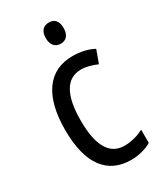

<svg xmlns="http://www.w3.org/2000/svg" viewBox="-188 -812 764 896"><g transform="rotate(-30 193.5 -364.0)"><path d="M232 -738C201 -738 183 -719 183 -681C183 -644 202 -624 232 -624C261 -624 279 -644 279 -681C279 -719 262 -738 232 -738ZM245 10C284 10 325 0 355 -18V-89C323 -73 288 -63 251 -63C172 -63 132 -131 132 -266C132 -403 172 -473 252 -473C279 -473 310 -464 337 -452L362 -521C333 -537 294 -547 248 -547C119 -547 47 -448 47 -265C47 -80 119 10 245 10Z"/></g></svg>

Font: Noto Sans Telugu Condensed
Style: Regular
Weight: 400
Width: 3
Designer: Jelle Bosma - Monotype Design Team
Foundry: Monotype Imaging Inc.
Version: Version 2.005